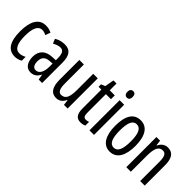

<svg xmlns="http://www.w3.org/2000/svg" viewBox="86 -1573 2418 2418"><g transform="rotate(45 1295.0 -364.5)"><path d="M221 10C251 10 292 0 320 -18V-86C289 -70 259 -61 230 -61C161 -61 126 -129 126 -266C126 -404 161 -475 229 -475C252 -475 276 -468 301 -455L326 -522C298 -538 265 -547 223 -547C101 -547 43 -441 43 -265C43 -82 102 10 221 10Z M560 -547C509 -547 462 -534 420 -508L446 -447C484 -469 517 -480 547 -480C598 -480 619 -442 619 -360V-325L558 -322C445 -317 381 -256 381 -150C381 -65 418 10 501 10C557 10 596 -18 624 -74H626L638 0H700V-362C700 -480 661 -547 560 -547ZM572 -263 620 -266V-212C620 -114 585 -56 529 -56C488 -56 464 -86 464 -152C464 -222 499 -259 572 -263Z M1154 -537H1073V-251C1073 -123 1047 -63 973 -63C928 -63 907 -107 907 -202V-537H826V-187C826 -67 861 10 958 10C1009 10 1051 -19 1074 -72H1080L1089 0H1154Z M1416 -62C1377 -62 1367 -89 1367 -143V-469H1457V-537H1367V-658H1312L1290 -535L1236 -513V-469H1286V-133C1286 -37 1318 10 1389 10C1419 10 1443 4 1464 -6V-72C1448 -66 1432 -62 1416 -62Z M1585 -739C1554 -739 1537 -719 1537 -681C1537 -645 1555 -624 1585 -624C1615 -624 1631 -645 1631 -681C1631 -718 1616 -739 1585 -739ZM1624 -537H1543V0H1624Z M2092 -269C2092 -452 2026 -547 1912 -547C1788 -547 1731 -446 1731 -269C1731 -101 1791 10 1910 10C2035 10 2092 -102 2092 -269ZM1814 -269C1814 -407 1843 -476 1912 -476C1979 -476 2010 -407 2010 -269C2010 -130 1979 -61 1912 -61C1844 -61 1814 -132 1814 -269Z M2396 -547C2345 -547 2301 -517 2278 -464H2273L2264 -537H2199V0H2280V-279C2280 -417 2308 -475 2378 -475C2426 -475 2446 -432 2446 -348V0H2527V-364C2527 -488 2482 -547 2396 -547Z"/></g></svg>

Font: Noto Sans Ethiopic ExtCond
Style: Regular
Weight: 400
Width: 2
Designer: Monotype Design Team
Foundry: Monotype Imaging Inc.
Version: Version 2.102